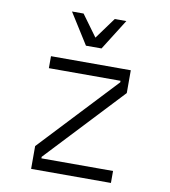

<svg xmlns="http://www.w3.org/2000/svg" viewBox="-91 -918 882 995"><g transform="rotate(10 350.0 -420.0)"><path d="M140 -593H560V-473L183 -71V-63H560V0H140V-120L517 -522V-530H140ZM493 -840 391 -678H309L207 -840H268L368 -703H332L432 -840Z"/></g></svg>

Font: Martian Mono SemiExpanded ExtraLight
Style: Regular
Weight: 250
Monospace: yes
Version: Version 0.930